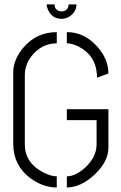

<svg xmlns="http://www.w3.org/2000/svg" viewBox="-20 -832 542 857"><path d="M188.5 -812.5H223.6Q223.6 -789.1 245.1 -782.2Q251 -781.2 254.9 -781.2Q278.3 -781.2 285.2 -802.7Q286.1 -808.6 286.1 -812.5H321.3Q321.3 -782.2 294.9 -761.7Q276.4 -748 254.9 -748Q212.9 -748 194.3 -788.1Q188.5 -801.8 188.5 -812.5ZM39.1 -187.5V-511.7Q40 -566.4 84 -619.1Q142.6 -688.5 233.4 -688.5V-638.7Q165 -637.7 121.1 -582Q90.8 -543 90.8 -496.1V-187.5Q90.8 -105.5 172.9 -62.5Q208 -44.9 233.4 -44.9V4.9Q172.9 4.9 116.2 -36.1Q40 -92.8 39.1 -187.5ZM278.3 4.9V-44.9Q317.4 -44.9 362.3 -85.9Q410.2 -131.8 411.1 -185.5V-295.9H278.3V-344.7H463.9V-171.9Q463.9 -112.3 403.3 -53.7Q341.8 3.9 278.3 4.9ZM278.3 -638.7V-688.5Q354.5 -689.5 413.1 -625Q463.9 -569.3 463.9 -503.9L413.1 -485.4Q413.1 -500 412.1 -503.9Q405.3 -585.9 331.1 -624Q301.8 -638.7 278.3 -638.7Z"/></svg>

Font: Post No Bills Colombo
Style: Regular
Weight: 500
Designer: Kosala Senevirathne, Siva Puranthara, Lasantha Premarathna, Tharique Azeez
Foundry: Mooniak
Version: Version 1.220 ; ttfautohint (v1.5)